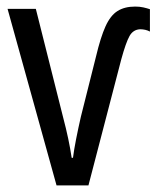

<svg xmlns="http://www.w3.org/2000/svg" viewBox="-20 -564 476 584"><path d="M391 -544Q405 -544 416 -541.5Q427 -539 436 -536V-468Q423 -475 406 -475Q385 -474 374 -454.5Q363 -435 349 -384L249 0H152L3 -537H89L172 -207Q190 -139 198 -84H202Q205 -108 211.5 -141Q218 -174 226 -209L272 -392Q286 -451 301 -484Q316 -517 337.5 -530.5Q359 -544 391 -544Z"/></svg>

Font: Avrile Sans Condensed
Style: Regular
Weight: 400
Width: 3
Designer: Monotype Design Team
Foundry: Monotype Imaging Inc.
Version: Version 2.001;September 10, 2019;FontCreator 11.5.0.2425 64-